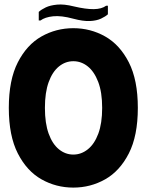

<svg xmlns="http://www.w3.org/2000/svg" viewBox="-20 -840 666 872"><path d="M20 -350Q20 -477 61 -557Q102 -637 168.5 -674.5Q235 -712 313 -712Q391 -712 457.5 -674.5Q524 -637 565 -557Q606 -477 606 -350Q606 -223 565 -143Q524 -63 457.5 -25.5Q391 12 313 12Q235 12 168.5 -25.5Q102 -63 61 -143Q20 -223 20 -350ZM184 -350Q184 -280 201 -233Q218 -186 247.5 -162Q277 -138 313 -138Q349 -138 379 -162Q409 -186 426.5 -233Q444 -280 444 -350Q444 -421 426 -468Q408 -515 378.5 -538.5Q349 -562 313 -562Q277 -562 247.5 -538Q218 -514 201 -467Q184 -420 184 -350ZM313 -755Q258 -770 221 -766Q184 -762 164 -747H156V-786Q168 -797 188 -806.5Q208 -816 239.5 -819Q271 -822 315 -811Q370 -798 406 -798.5Q442 -799 462 -814H470V-775Q459 -765 439 -755.5Q419 -746 388.5 -744.5Q358 -743 313 -755Z"/></svg>

Font: Phudu Light
Style: Bold
Weight: 700
Version: Version 1.005;gftools[0.9.23]